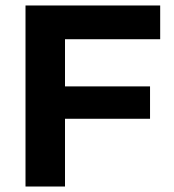

<svg xmlns="http://www.w3.org/2000/svg" viewBox="-20 -680 633 700"><path d="M73 0V-660H217V0ZM142 -247V-365H527V-247ZM142 -537V-660H564V-537Z"/></svg>

Font: Bricolage Grotesque 96pt ExtraBold
Style: Bold
Weight: 700
Version: Version 1.001;gftools[0.9.33.dev8+g029e19f]